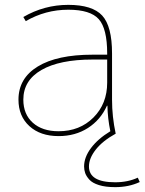

<svg xmlns="http://www.w3.org/2000/svg" viewBox="-20 -550 595 790"><path d="M422 -115H420Q394 -57 342 -23.5Q290 10 221 10Q146 10 101 -31Q56 -72 56 -140Q56 -228 135.5 -276.5Q215 -325 361 -325H421V-330Q421 -432 386.5 -471Q352 -510 261 -510Q167 -510 86 -463L76 -480Q162 -530 261 -530Q360 -530 400.5 -486Q441 -442 441 -330V-140Q441 -70 456 0Q403 29 374.5 65Q346 101 346 135Q346 200 454 200Q506 200 547 181L555 199Q510 220 454 220Q414 220 387 211.5Q360 203 347.5 189Q335 175 330.5 162Q326 149 326 135Q326 97 354.5 59Q383 21 434 -10Q423 -63 422 -115ZM76 -140Q76 -80 115 -45Q154 -10 221 -10Q308 -10 364.5 -66.5Q421 -123 421 -210V-305H361Q225 -305 150.5 -262Q76 -219 76 -140Z"/></svg>

Font: Mplus 1p Thin
Style: Regular
Weight: 250
Version: Version 1.061